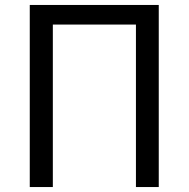

<svg xmlns="http://www.w3.org/2000/svg" viewBox="-20 -754 760 774"><path d="M100 0V-734H620V0H528V-655H193V0Z"/></svg>

Font: Swei Fan Sans CJK TC
Style: Regular
Weight: 400
Version: Version 2.130